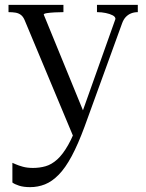

<svg xmlns="http://www.w3.org/2000/svg" viewBox="-20 -538 602 790"><path d="M332 -58 312 -19 285 32 81 -456Q75 -470 65.5 -477Q56 -484 43.5 -486Q31 -488 16 -488H15V-518H241V-488H239Q223 -488 204.5 -487Q186 -486 173 -484Q160 -482 160 -478ZM328 -17Q301 56 275 104.5Q249 153 221.5 181Q194 209 165 220.5Q136 232 104 232Q77 232 58.5 226Q40 220 31 213V132Q34 133 45 138Q56 143 74 148Q92 153 116 153Q143 153 167.5 146Q192 139 215 118.5Q238 98 260.5 58.5Q283 19 305 -45L317 -72L455 -460Q455 -469 443.5 -475Q432 -481 415 -484.5Q398 -488 381 -488H379V-518H547V-488Q532 -488 519.5 -483Q507 -478 497.5 -468Q488 -458 482 -441Z"/></svg>

Font: Roboto Serif 144pt
Style: Regular
Weight: 400
Version: Version 1.008